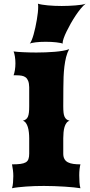

<svg xmlns="http://www.w3.org/2000/svg" viewBox="-20 -1001 476 1021"><path d="M138.2 -769Q143.1 -774.4 148.4 -787.4Q153.8 -800.3 158.7 -817.6Q163.6 -835 168 -855.2Q172.4 -875.5 175.8 -895.5Q179.2 -915.5 181.2 -933.6Q183.1 -951.7 183.1 -964.8Q183.1 -975.6 181.6 -981.4Q189.9 -978.5 203.9 -976.3Q217.8 -974.1 234.6 -972.4Q251.5 -970.7 270.5 -970Q289.6 -969.2 308.1 -969.2Q325.7 -969.2 344.7 -970Q363.8 -970.7 381.3 -972.2Q398.9 -973.6 413.3 -975.8Q427.7 -978 435.5 -981.4Q423.3 -972.2 409.7 -955.6Q396 -939 382.3 -918.5Q368.7 -897.9 356.2 -876Q343.8 -854 334 -833.7Q324.2 -813.5 318.6 -797.4Q313 -781.2 313 -772.5Q313 -770 313.5 -769Q309.6 -771 300.5 -772.7Q291.5 -774.4 279.3 -775.9Q267.1 -777.3 252.4 -778.1Q237.8 -778.8 222.7 -778.8Q208 -778.8 194.3 -778.1Q180.7 -777.3 169.2 -775.9Q157.7 -774.4 149.7 -772.7Q141.6 -771 138.2 -769ZM43.9 0Q47.9 -12.7 49.3 -30.3Q50.8 -47.9 50.8 -64.9Q50.8 -80.6 48.8 -96.2Q46.9 -111.8 43.9 -127Q71.3 -127 89.1 -129.4Q106.9 -131.8 117.2 -137.9Q127.4 -144 131.3 -155.3Q135.3 -166.5 135.3 -184.1V-266.1Q135.3 -281.7 133.5 -297.4Q131.8 -313 127.9 -325.7Q124 -338.4 117.4 -347.4Q110.8 -356.4 101.6 -358.9Q111.8 -361.8 118.4 -366.9Q125 -372.1 128.7 -380.9Q132.3 -389.6 133.8 -403.1Q135.3 -416.5 135.3 -436V-537.1Q134.8 -558.1 129.9 -570.6Q125 -583 116.5 -589.6Q107.9 -596.2 95.5 -598.4Q83 -600.6 67.4 -600.6H52.2Q56.2 -610.4 59.1 -627.7Q62 -645 62 -664.1Q62 -682.6 59.3 -700Q56.6 -717.3 52.2 -727.5Q61.5 -726.1 74.7 -725.1Q87.9 -724.1 103.5 -723.4Q119.1 -722.7 136.7 -722.2Q154.3 -721.7 172.9 -721.7Q197.8 -721.7 223.1 -722.7Q248.5 -723.6 271.7 -725.6Q294.9 -727.5 314.7 -731Q334.5 -734.4 347.7 -739.7Q337.4 -720.7 331.5 -697.3Q325.7 -673.8 322.5 -647.5Q319.3 -621.1 318.1 -592.3Q316.9 -563.5 316.9 -533.7L316.4 -435.1Q316.4 -415.5 317.9 -402.1Q319.3 -388.7 323.5 -379.9Q327.6 -371.1 334 -366.2Q340.3 -361.3 350.1 -358.9Q339.8 -356 333.3 -346.9Q326.7 -337.9 323 -325.2Q319.3 -312.5 317.9 -297.1Q316.4 -281.7 316.4 -266.1V-184.1Q316.4 -166.5 322.8 -155.3Q329.1 -144 341.1 -137.9Q353 -131.8 369.9 -129.4Q386.7 -127 407.7 -127Q404.8 -116.7 403.1 -101.6Q401.4 -86.4 401.4 -69.3Q401.4 -50.8 402.6 -32Q403.8 -13.2 407.7 0Q394.5 -2.4 372.3 -4.6Q350.1 -6.8 323.7 -8.5Q297.4 -10.3 268.8 -11.2Q240.2 -12.2 213.9 -12.2Q190.4 -12.2 165.8 -11.5Q141.1 -10.7 118.4 -9Q95.7 -7.3 76.2 -5.1Q56.6 -2.9 43.9 0Z"/></svg>

Font: Arbutus
Style: Regular
Weight: 400
Designer: Karolina Lach
Foundry: Sorkin Type Co.
Version: Version 1.002